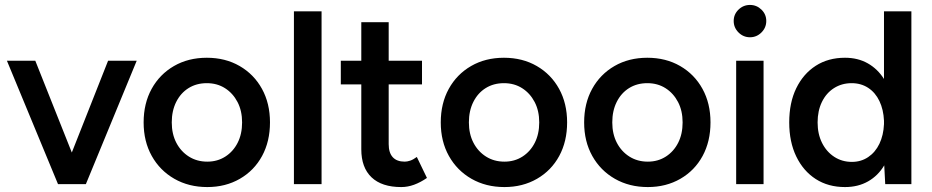

<svg xmlns="http://www.w3.org/2000/svg" viewBox="-20 -746 3775 778"><path d="M215 0 8 -500H123L271 -128L418 -500H534L328 0Z M820 12Q745 12 686.5 -21.5Q628 -55 595 -114Q562 -173 562 -250Q562 -327 594.5 -386Q627 -445 685 -478.5Q743 -512 818 -512Q893 -512 951 -478.5Q1009 -445 1041.5 -386Q1074 -327 1074 -250Q1074 -173 1042 -114Q1010 -55 952 -21.5Q894 12 820 12ZM820 -91Q861 -91 893 -111.5Q925 -132 943 -167.5Q961 -203 961 -250Q961 -297 942.5 -332.5Q924 -368 892 -388.5Q860 -409 818 -409Q776 -409 744 -389Q712 -369 694 -333Q676 -297 676 -250Q676 -203 694.5 -167.5Q713 -132 745.5 -111.5Q778 -91 820 -91Z M1171 0V-700H1283V0Z M1606 12Q1527 12 1485.5 -27.5Q1444 -67 1444 -141V-404H1361V-500H1444V-656H1555V-500H1690V-404H1555V-162Q1555 -127 1571.5 -109Q1588 -91 1620 -91Q1630 -91 1642 -95Q1654 -99 1669 -110L1710 -25Q1684 -7 1658 2.5Q1632 12 1606 12Z M2024 12Q1949 12 1890.5 -21.5Q1832 -55 1799 -114Q1766 -173 1766 -250Q1766 -327 1798.5 -386Q1831 -445 1889 -478.5Q1947 -512 2022 -512Q2097 -512 2155 -478.5Q2213 -445 2245.5 -386Q2278 -327 2278 -250Q2278 -173 2246 -114Q2214 -55 2156 -21.5Q2098 12 2024 12ZM2024 -91Q2065 -91 2097 -111.5Q2129 -132 2147 -167.5Q2165 -203 2165 -250Q2165 -297 2146.5 -332.5Q2128 -368 2096 -388.5Q2064 -409 2022 -409Q1980 -409 1948 -389Q1916 -369 1898 -333Q1880 -297 1880 -250Q1880 -203 1898.5 -167.5Q1917 -132 1949.5 -111.5Q1982 -91 2024 -91Z M2605 12Q2530 12 2471.5 -21.5Q2413 -55 2380 -114Q2347 -173 2347 -250Q2347 -327 2379.5 -386Q2412 -445 2470 -478.5Q2528 -512 2603 -512Q2678 -512 2736 -478.5Q2794 -445 2826.5 -386Q2859 -327 2859 -250Q2859 -173 2827 -114Q2795 -55 2737 -21.5Q2679 12 2605 12ZM2605 -91Q2646 -91 2678 -111.5Q2710 -132 2728 -167.5Q2746 -203 2746 -250Q2746 -297 2727.5 -332.5Q2709 -368 2677 -388.5Q2645 -409 2603 -409Q2561 -409 2529 -389Q2497 -369 2479 -333Q2461 -297 2461 -250Q2461 -203 2479.5 -167.5Q2498 -132 2530.5 -111.5Q2563 -91 2605 -91Z M2963 0V-500H3074V0ZM3019 -595Q2992 -595 2972.5 -614.5Q2953 -634 2953 -661Q2953 -688 2972.5 -707Q2992 -726 3019 -726Q3046 -726 3065.5 -707Q3085 -688 3085 -661Q3085 -634 3065.5 -614.5Q3046 -595 3019 -595Z M3404 12Q3336 12 3285.5 -20.5Q3235 -53 3206.5 -112Q3178 -171 3178 -250Q3178 -330 3206.5 -388.5Q3235 -447 3285.5 -479.5Q3336 -512 3404 -512Q3456 -512 3496 -489.5Q3536 -467 3562 -426V-700H3673V0H3567L3563 -76Q3538 -34 3497.5 -11Q3457 12 3404 12ZM3432 -90Q3469 -90 3498 -109.5Q3527 -129 3543.5 -163.5Q3560 -198 3562 -243V-257Q3560 -302 3543.5 -336.5Q3527 -371 3498 -390Q3469 -409 3431 -409Q3391 -409 3359.5 -389Q3328 -369 3310.5 -333Q3293 -297 3293 -250Q3293 -203 3311 -167Q3329 -131 3360.5 -110.5Q3392 -90 3432 -90Z"/></svg>

Font: Figtree Light SemiBold
Style: Regular
Weight: 600
Version: Version 2.002